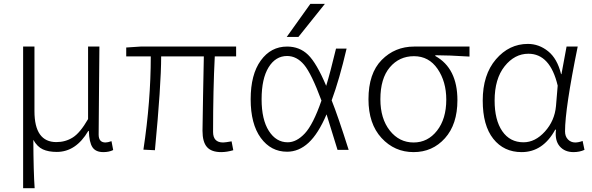

<svg xmlns="http://www.w3.org/2000/svg" viewBox="-20 -774 3062 993"><path d="M99.6 199.2V-533.2H158.2V-199.2Q158.2 -39.1 271.5 -39.1Q318.4 -39.1 356.4 -63Q394.5 -86.9 435.5 -158.2V-533.2H494.1Q494.1 -478.5 492.2 -320.3Q490.2 -162.1 490.2 -78.1Q490.2 -37.1 525.4 -37.1Q537.1 -37.1 556.6 -43.9L565.4 2Q543.9 12.7 514.6 12.7Q474.6 12.7 458 -12.7Q441.4 -38.1 439.5 -96.7H436.5Q373 11.7 273.4 11.7Q230.5 11.7 201.7 -1.5Q172.9 -14.6 152.3 -50.8Q153.3 118.2 159.2 199.2Z M1124 12.7Q1073.2 12.7 1050.3 -13.7Q1027.3 -40 1027.3 -97.7Q1027.3 -134.8 1030.3 -283.7Q1033.2 -432.6 1034.2 -482.4H813.5Q813.5 -334 781.2 2.9L721.7 0Q759.8 -251 759.8 -482.4H632.8V-528.3L707 -533.2H1201.2V-482.4H1090.8Q1082 -310.5 1082 -91.8Q1082 -37.1 1133.8 -37.1Q1144.5 -37.1 1177.7 -43L1186.5 2.9Q1153.3 12.7 1124 12.7Z M1642.6 -253.9Q1590.8 -393.6 1552.7 -439Q1514.6 -484.4 1464.8 -484.4Q1405.3 -484.4 1369.1 -425.8Q1333 -367.2 1333 -260.7Q1333 -155.3 1370.6 -96.7Q1408.2 -38.1 1467.8 -38.1Q1513.7 -38.1 1556.6 -84Q1599.6 -129.9 1642.6 -253.9ZM1585 -753.9H1660.2L1523.4 -583H1462.9ZM1717.8 -522.5H1772.5Q1735.4 -363.3 1695.3 -254.9Q1727.5 -174.8 1783.2 1H1725.6Q1686.5 -127 1668.9 -182.6Q1626 -82 1575.7 -35.6Q1525.4 10.7 1464.8 10.7Q1380.9 10.7 1328.6 -61Q1276.4 -132.8 1276.4 -260.7Q1276.4 -388.7 1328.6 -460.9Q1380.9 -533.2 1464.8 -533.2Q1529.3 -533.2 1573.2 -490.7Q1617.2 -448.2 1667 -330.1Q1688.5 -400.4 1717.8 -522.5Z M2119.1 12.7Q2020.5 12.7 1953.1 -60.5Q1885.7 -133.8 1885.7 -260.7Q1885.7 -394.5 1954.1 -463.9Q2022.5 -533.2 2122.1 -533.2H2408.2V-481.4Q2300.8 -488.3 2231.4 -488.3V-484.4Q2345.7 -420.9 2345.7 -255.9Q2345.7 -130.9 2281.2 -59.1Q2216.8 12.7 2119.1 12.7ZM2119.1 -37.1Q2192.4 -37.1 2240.2 -98.1Q2288.1 -159.2 2288.1 -258.8Q2288.1 -351.6 2243.2 -417.5Q2198.2 -483.4 2121.1 -483.4Q2044.9 -483.4 1996.1 -425.8Q1947.3 -368.2 1947.3 -260.7Q1947.3 -160.2 1996.1 -98.6Q2044.9 -37.1 2119.1 -37.1Z M2677.7 12.7Q2585.9 12.7 2531.2 -56.2Q2476.6 -125 2476.6 -253.9Q2476.6 -387.7 2544.9 -467.3Q2613.3 -546.9 2710 -546.9Q2767.6 -546.9 2814.9 -508.8Q2862.3 -470.7 2881.8 -390.6H2883.8L2910.2 -533.2H2967.8Q2902.3 -211.9 2902.3 -94.7Q2902.3 -68.4 2917.5 -52.7Q2932.6 -37.1 2955.1 -37.1Q2971.7 -37.1 2993.2 -44.9L3002.9 1Q2977.5 12.7 2946.3 12.7Q2900.4 12.7 2874.5 -17.6Q2848.6 -47.9 2855.5 -103.5H2851.6Q2788.1 12.7 2677.7 12.7ZM2687.5 -38.1Q2748 -38.1 2798.3 -93.8Q2848.6 -149.4 2855.5 -225.6L2864.3 -331.1Q2825.2 -496.1 2712.9 -496.1Q2641.6 -496.1 2589.8 -431.2Q2538.1 -366.2 2538.1 -253.9Q2538.1 -153.3 2577.6 -95.7Q2617.2 -38.1 2687.5 -38.1Z"/></svg>

Font: Gen Shin Gothic Light
Style: Regular
Weight: 200
Designer: [Source Han Sans]
Ryoko NISHIZUKA  (kana & ideographs); Paul D. Hunt (Latin, Greek & Cyrillic); Wenlong ZHANG  (bopomofo
Version: Version 1.002.20150607